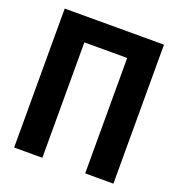

<svg xmlns="http://www.w3.org/2000/svg" viewBox="-130 -821 859 927"><g transform="rotate(20 300.0 -357.0)"><path d="M190 0V-593H410V0H555V-714H45V0Z"/></g></svg>

Font: Noto Sans Mono UI
Style: Bold
Weight: 700
Designer: Monotype Design team
Foundry: Monotype Imaging Inc.
Version: 1.000